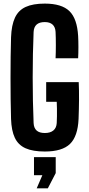

<svg xmlns="http://www.w3.org/2000/svg" viewBox="-20 -829 490 1062"><path d="M228.1 9.1Q161.2 9.1 120.9 -9.1Q80.6 -27.3 61.9 -67Q43.2 -106.7 41.1 -171.1Q39.6 -221.1 38.9 -279.3Q38.2 -337.5 38.2 -398Q38.2 -458.4 38.9 -516Q39.6 -573.7 41.1 -622.6Q43.6 -690.3 62.8 -731.3Q82 -772.4 122.2 -790.7Q162.3 -809.1 227.8 -809.1Q321.1 -809.1 363.9 -767.6Q406.7 -726 412.2 -629.8Q413.7 -602.1 413.7 -568.6Q413.7 -535 412.2 -506.8H287.4Q288.9 -538.6 288.9 -579.8Q288.9 -621 287.4 -652.3Q285.9 -679.3 270.8 -693.1Q255.7 -706.9 227.8 -706.9Q197.8 -706.9 182.5 -693.1Q167.3 -679.3 165.9 -652.3Q163.3 -593.9 162.1 -530Q160.8 -466.1 160.8 -400.4Q160.8 -334.8 162.1 -271Q163.3 -207.1 165.9 -148.5Q167.1 -121.2 182.4 -107.2Q197.6 -93.3 228.1 -93.3Q258 -93.3 275 -107.2Q292.1 -121.2 293.8 -148.5Q294.7 -164.7 295 -186Q295.2 -207.3 295 -228.6Q294.7 -249.9 293.8 -266H235.4V-374.7H415.4Q417.5 -331.4 417.1 -277.9Q416.7 -224.3 414.6 -171.1Q410.3 -74.5 367 -32.7Q323.7 9.1 228.1 9.1ZM183 212.6 214.3 140H168V40H288.2V128.4L244.6 212.6Z"/></svg>

Font: Big Shoulders Display SC Thin
Style: Regular
Weight: 100
Designer: Patric King
Foundry: XO Type Co
Version: Version 2.002